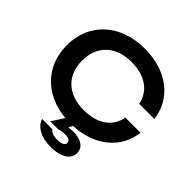

<svg xmlns="http://www.w3.org/2000/svg" viewBox="-249 -971 1418 1418"><g transform="rotate(45 459.5 -262.0)"><path d="M353 109H436C451 103 473 99 498 99C536 99 556 112 556 132C556 153 534 169 487 169C444 169 418 157 406 139H298C318 202 390 241 487 241C599 241 660 197 660 135C660 78 611 42 529 42C509 42 493 44 478 47L497 14C712 4 864 -121 884 -303H726C705 -189 611 -124 468 -124C304 -124 202 -221 202 -375C202 -529 304 -626 468 -626C611 -626 705 -558 726 -447H884C863 -637 699 -765 469 -765C213 -765 42 -608 42 -375C42 -159 189 -8 415 13Z"/></g></svg>

Font: Bounded Med
Style: Regular
Weight: 500
Designer: Vlad Churkin
Version: Version 3.0